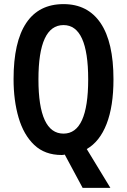

<svg xmlns="http://www.w3.org/2000/svg" viewBox="-20 -744 617 934"><path d="M532 -358Q532 -227 498.5 -141Q465 -55 402 -19L517 170H382L295 8Q288 10 280 10Q198 10 146.5 -39Q95 -88 70.5 -171.5Q46 -255 46 -359Q46 -540 107.5 -632Q169 -724 289 -724Q407 -724 469.5 -631.5Q532 -539 532 -358ZM167 -358Q167 -94 289 -94Q409 -94 409 -358Q409 -622 289 -622Q167 -622 167 -358Z"/></svg>

Font: Noto Sans Lao ExtraCondensed SemiBold
Style: Regular
Weight: 600
Width: 2
Designer: Monotype Design Team
Foundry: Monotype Imaging Inc.
Version: Version 2.003; ttfautohint (v1.8.4.7-5d5b)